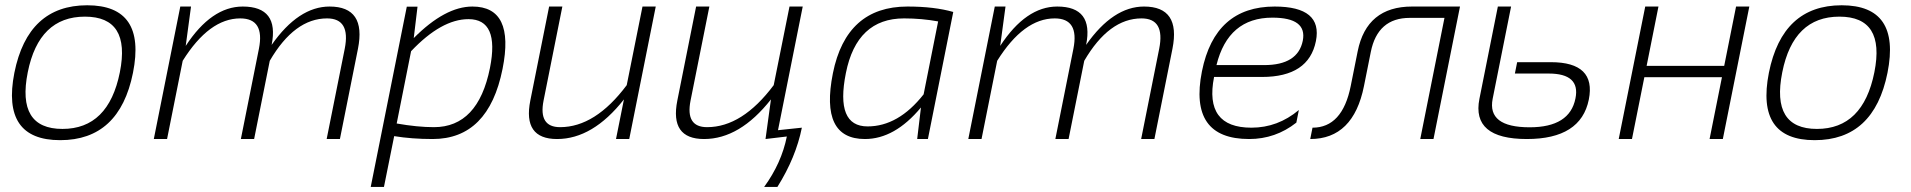

<svg xmlns="http://www.w3.org/2000/svg" viewBox="-20 -538 7396 743"><path d="M221.7 -39.1Q399.9 -39.1 443.8 -258.3Q486.8 -473.6 308.6 -473.6Q130.4 -473.6 87.4 -258.3Q43.5 -39.1 221.7 -39.1ZM35.6 -256.3Q87.9 -517.6 317.4 -517.6Q546.9 -517.6 494.6 -256.3Q442.4 4.4 212.9 4.4Q-15.6 4.4 35.6 -256.3Z M575.2 0 677.7 -512.7H719.2L698.7 -360.4Q798.3 -512.7 919.4 -512.7Q1061 -512.7 1031.2 -364.3Q1135.3 -512.7 1255.4 -512.7Q1397.9 -512.7 1365.2 -349.1L1295.4 0H1244.1L1314 -349.1Q1337.4 -466.8 1245.6 -466.8Q1119.6 -466.8 1023.9 -302.7L963.4 0H912.1L981.9 -349.1Q1005.4 -466.8 909.7 -466.8Q789.6 -466.8 687 -302.7L626.5 0Z M1515.1 -60.1Q1595.7 -45.9 1659.2 -45.9Q1830.1 -45.9 1876 -274.9Q1913.6 -463.9 1793 -463.9Q1688.5 -463.9 1570.8 -339.8ZM1554.2 -512.2H1595.7L1581.1 -390.6Q1702.6 -512.7 1808.1 -512.7Q1973.1 -512.7 1924.8 -271.5Q1870.6 0 1654.3 0Q1573.7 0 1505.4 -11.2L1465.8 185.5H1414.6Z M2517.6 -512.7 2415 0H2363.8L2394.5 -153.3Q2273.9 0 2135.7 0Q2002.4 0 2032.2 -148.9L2105 -512.7H2156.2L2083.5 -148.9Q2063 -45.9 2147.5 -45.9Q2283.7 -45.9 2405.3 -208.5L2466.3 -512.7Z M2990.7 -34.2 3083 -43.9Q3060.1 70.8 2988.3 185.5H2937Q3004.4 92.8 3024.9 -9.8L2942.4 0L2963.4 -153.3Q2842.8 0 2704.6 0Q2571.3 0 2601.1 -148.9L2673.8 -512.7H2725.1L2652.3 -148.9Q2631.8 -45.9 2716.3 -45.9Q2852.5 -45.9 2974.1 -208.5L3035.2 -512.7H3086.4Z M3610.4 -455.1Q3546.9 -466.8 3478.5 -466.8Q3295.4 -466.8 3253.4 -255.4Q3211.9 -48.8 3337.4 -48.8Q3456.5 -48.8 3554.2 -172.9ZM3570.8 0H3529.3L3543.9 -122.1Q3442.4 0 3327.1 0Q3152.3 0 3203.1 -254.4Q3254.9 -512.7 3491.7 -512.7Q3595.7 -512.7 3668.9 -491.7Z M3727.1 0 3829.6 -512.7H3871.1L3850.6 -360.4Q3950.2 -512.7 4071.3 -512.7Q4212.9 -512.7 4183.1 -364.3Q4287.1 -512.7 4407.2 -512.7Q4549.8 -512.7 4517.1 -349.1L4447.3 0H4396L4465.8 -349.1Q4489.3 -466.8 4397.5 -466.8Q4271.5 -466.8 4175.8 -302.7L4115.2 0H4064L4133.8 -349.1Q4157.2 -466.8 4061.5 -466.8Q3941.4 -466.8 3838.9 -302.7L3778.3 0Z M5072.3 -378.9Q5044.4 -240.2 4863.8 -240.2H4678.2Q4639.2 -43.9 4822.8 -43.9Q4924.8 -43.9 5006.3 -112.3L4996.6 -63.5Q4916 0 4814 0Q4579.1 0 4631.3 -262.2Q4681.6 -512.7 4912.6 -512.7Q5099.1 -512.7 5072.3 -378.9ZM4687.5 -286.1H4872.1Q5002.4 -286.1 5021.5 -380.4Q5039.1 -469.7 4903.8 -469.7Q4732.9 -469.7 4687.5 -286.1Z M5059.1 -43.9Q5174.8 -43.9 5207 -205.1L5233.9 -339.4Q5268.6 -512.7 5444.3 -512.7H5629.9L5527.3 0H5476.1L5569.8 -468.8H5435.5Q5311 -468.8 5284.7 -336.9L5258.3 -205.1Q5217.3 0 5050.3 0Z M5827.6 -512.7 5756.3 -155.8Q5734.4 -45.4 5899.4 -45.4Q6054.7 -45.4 6076.7 -157.2Q6096.2 -253.4 5973.1 -253.4H5842.3L5851.1 -297.4H5981.4Q6157.2 -297.4 6128.4 -152.8Q6097.7 0 5888.7 0Q5673.8 0 5705.1 -155.8L5776.4 -512.7Z M6244.1 0 6346.7 -512.7H6397.9L6352.1 -283.2H6652.3L6698.2 -512.7H6749.5L6647 0H6595.7L6643.6 -239.3H6343.3L6295.4 0Z M7011.2 -39.1Q7189.5 -39.1 7233.4 -258.3Q7276.4 -473.6 7098.1 -473.6Q6919.9 -473.6 6877 -258.3Q6833 -39.1 7011.2 -39.1ZM6825.2 -256.3Q6877.4 -517.6 7106.9 -517.6Q7336.4 -517.6 7284.2 -256.3Q7231.9 4.4 7002.4 4.4Q6773.9 4.4 6825.2 -256.3Z"/></svg>

Font: Sansation Light
Style: Light Italic
Weight: 300
Designer: Bernd Montag
Version: Version 1.301